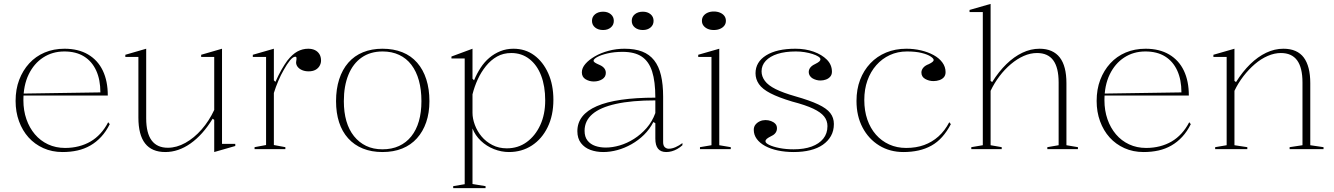

<svg xmlns="http://www.w3.org/2000/svg" viewBox="-20 -765 6846 985"><path d="M311 -515Q382 -515 432 -485.5Q482 -456 507.5 -402.5Q533 -349 533 -275H100V-285L495 -291Q495 -356 473.5 -403Q452 -450 411 -475.5Q370 -501 310 -501Q249 -501 201.5 -470Q154 -439 127 -383Q100 -327 100 -251Q100 -198 115.5 -153.5Q131 -109 159 -76Q187 -43 226.5 -24.5Q266 -6 314 -6Q351 -6 384 -14.5Q417 -23 444.5 -39Q472 -55 495 -80Q518 -105 535 -138L543 -128Q524 -90 499 -63Q474 -36 443.5 -18.5Q413 -1 377.5 7Q342 15 301 15Q247 15 202.5 -5Q158 -25 126.5 -60Q95 -95 77.5 -143Q60 -191 60 -247Q60 -307 78.5 -355.5Q97 -404 130 -440Q163 -476 209 -495.5Q255 -515 311 -515Z M828 15Q759 15 724.5 -29Q690 -73 690 -162V-473H623V-484L730 -515V-158Q730 -82 758 -44.5Q786 -7 841 -7Q886 -7 931 -32Q976 -57 1014.5 -101Q1053 -145 1079 -201V-473H1012V-484L1119 -515V-27H1187V-16L1079 15V-150L1071 -156Q1020 -73 957.5 -29Q895 15 828 15Z M1286 0V-10L1345 -21V-473H1277V-484L1385 -515V-353L1393 -345Q1409 -381 1424.5 -408Q1440 -435 1454 -454Q1480 -487 1506 -501Q1532 -515 1561 -515Q1581 -515 1595.5 -508Q1610 -501 1618.5 -487.5Q1627 -474 1627 -454Q1627 -440 1619.5 -427Q1612 -414 1598 -406.5Q1584 -399 1563 -399Q1545 -399 1530.5 -405Q1516 -411 1507.5 -421.5Q1499 -432 1499 -445Q1499 -450 1500 -453.5Q1501 -457 1501 -460.5Q1501 -464 1501 -467Q1501 -474 1495 -474Q1483 -474 1467.5 -455Q1452 -436 1435 -405Q1421 -381 1408 -350.5Q1395 -320 1385 -288V-21L1444 -10V0Z M1942 -515Q1999 -515 2044 -497Q2089 -479 2120 -443.5Q2151 -408 2167 -358Q2183 -308 2183 -246Q2183 -186 2166.5 -138Q2150 -90 2119 -55.5Q2088 -21 2043.5 -3Q1999 15 1942 15Q1886 15 1841.5 -3Q1797 -21 1766 -55.5Q1735 -90 1719.5 -138Q1704 -186 1704 -246Q1704 -308 1720 -358Q1736 -408 1767 -443.5Q1798 -479 1842.5 -497Q1887 -515 1942 -515ZM1943 -501Q1880 -501 1835.5 -470Q1791 -439 1767.5 -381.5Q1744 -324 1744 -246Q1744 -189 1757 -144Q1770 -99 1796 -66.5Q1822 -34 1858.5 -16.5Q1895 1 1942 1Q1990 1 2027 -16Q2064 -33 2090 -65.5Q2116 -98 2129 -143.5Q2142 -189 2142 -246Q2142 -305 2129 -352Q2116 -399 2090.5 -432.5Q2065 -466 2027.5 -483.5Q1990 -501 1943 -501Z M2305 200V190L2364 180V-465H2296V-475L2404 -515V-361L2412 -353Q2426 -387 2445.5 -417Q2465 -447 2490.5 -468.5Q2516 -490 2547 -502.5Q2578 -515 2614 -515Q2675 -515 2720.5 -481.5Q2766 -448 2792.5 -389Q2819 -330 2819 -253Q2819 -173 2789.5 -112.5Q2760 -52 2708.5 -18.5Q2657 15 2591 15Q2552 15 2514 0Q2476 -15 2447 -42.5Q2418 -70 2404 -106V179L2471 190V200ZM2580 -4Q2638 -4 2682 -36Q2726 -68 2751.5 -123Q2777 -178 2777 -250Q2777 -323 2756 -377.5Q2735 -432 2695.5 -462.5Q2656 -493 2603 -493Q2562 -493 2530 -475Q2498 -457 2473 -426Q2448 -395 2431 -358Q2414 -321 2404 -281V-186Q2404 -157 2416 -124.5Q2428 -92 2450.5 -65Q2473 -38 2506 -21Q2539 -4 2580 -4Z M3184 -515Q3237 -515 3274.5 -500.5Q3312 -486 3336 -455.5Q3360 -425 3371 -378.5Q3382 -332 3382 -269V-36Q3382 -18 3390.5 -10Q3399 -2 3411 -2Q3427 -2 3445.5 -10Q3464 -18 3481 -31V-20Q3469 -9 3455 -1Q3441 7 3426.5 11Q3412 15 3398 15Q3370 15 3356 -2Q3342 -19 3342 -54Q3342 -84 3342 -97.5Q3342 -111 3342 -118Q3342 -125 3342 -133L3332 -139Q3313 -102 3284 -73.5Q3255 -45 3219.5 -25Q3184 -5 3147 5Q3110 15 3075 15Q3039 15 3009 4Q2979 -7 2960.5 -31Q2942 -55 2942 -92Q2942 -177 3042 -220.5Q3142 -264 3342 -264Q3342 -347 3325.5 -398.5Q3309 -450 3272.5 -474.5Q3236 -499 3174 -499Q3131 -499 3097 -491Q3063 -483 3044 -472.5Q3025 -462 3025 -453Q3025 -449 3032 -444Q3039 -439 3058 -431Q3088 -417 3088 -391Q3088 -370 3069.5 -358.5Q3051 -347 3026 -347Q3003 -347 2984 -358.5Q2965 -370 2965 -394Q2965 -416 2983 -437Q3001 -458 3032 -476Q3063 -494 3102.5 -504.5Q3142 -515 3184 -515ZM3342 -250Q3221 -250 3140 -232Q3059 -214 3019 -179.5Q2979 -145 2979 -94Q2979 -63 2994 -44Q3009 -25 3033.5 -16.5Q3058 -8 3088 -8Q3122 -8 3159.5 -19Q3197 -30 3232.5 -52.5Q3268 -75 3297 -108Q3326 -141 3342 -185ZM3278 -705Q3302 -705 3317.5 -692Q3333 -679 3333 -658Q3333 -637 3317.5 -624Q3302 -611 3278 -611Q3253 -611 3237 -624Q3221 -637 3221 -658Q3221 -679 3237 -692Q3253 -705 3278 -705ZM3074 -705Q3098 -705 3113.5 -692Q3129 -679 3129 -658Q3129 -637 3113.5 -624Q3098 -611 3074 -611Q3049 -611 3033 -624Q3017 -637 3017 -658Q3017 -679 3033 -692Q3049 -705 3074 -705Z M3642 -611Q3624 -611 3610.5 -617Q3597 -623 3589 -633.5Q3581 -644 3581 -658Q3581 -673 3589 -683.5Q3597 -694 3610.5 -700Q3624 -706 3642 -706Q3660 -706 3674 -700Q3688 -694 3696 -683.5Q3704 -673 3704 -658Q3704 -644 3696 -633.5Q3688 -623 3674 -617Q3660 -611 3642 -611ZM3571 0V-10L3630 -20V-473H3562V-484L3670 -515V-20L3729 -10V0Z M4052 15Q4008 15 3970.5 7Q3933 -1 3905.5 -16Q3878 -31 3862.5 -52Q3847 -73 3847 -99Q3847 -115 3856 -126Q3865 -137 3878.5 -143Q3892 -149 3907 -149Q3922 -149 3935.5 -144Q3949 -139 3957.5 -130Q3966 -121 3966 -107Q3966 -94 3959 -84Q3952 -74 3939 -68Q3921 -59 3914 -53Q3907 -47 3907 -40Q3907 -31 3926.5 -21.5Q3946 -12 3979 -5.5Q4012 1 4051 1Q4105 1 4143.5 -13Q4182 -27 4203.5 -53.5Q4225 -80 4225 -118Q4225 -146 4208 -167.5Q4191 -189 4152 -207.5Q4113 -226 4044 -244Q3974 -265 3932.5 -286.5Q3891 -308 3873.5 -333.5Q3856 -359 3856 -389Q3856 -447 3910.5 -481Q3965 -515 4061 -515Q4112 -515 4154 -500Q4196 -485 4222 -459Q4248 -433 4248 -397Q4248 -382 4239.5 -372Q4231 -362 4217.5 -357Q4204 -352 4189 -352Q4178 -352 4167.5 -355Q4157 -358 4148.5 -363Q4140 -368 4134.5 -376.5Q4129 -385 4129 -395Q4129 -421 4161 -436Q4177 -444 4183 -449.5Q4189 -455 4189 -461Q4189 -468 4178 -475Q4167 -482 4148.5 -488Q4130 -494 4108 -497.5Q4086 -501 4063 -501Q4008 -501 3969 -488.5Q3930 -476 3908.5 -453Q3887 -430 3887 -399Q3887 -373 3904 -350Q3921 -327 3959 -308Q3997 -289 4060 -271Q4134 -250 4177.5 -229.5Q4221 -209 4239.5 -185Q4258 -161 4258 -129Q4258 -94 4243 -67.5Q4228 -41 4201.5 -22.5Q4175 -4 4137 5.5Q4099 15 4052 15Z M4615 15Q4545 15 4490.5 -18.5Q4436 -52 4405 -111Q4374 -170 4374 -247Q4374 -307 4392.5 -355.5Q4411 -404 4445 -440Q4479 -476 4526 -495.5Q4573 -515 4630 -515Q4669 -515 4705 -506.5Q4741 -498 4769.5 -482.5Q4798 -467 4814.5 -444.5Q4831 -422 4831 -395Q4831 -379 4822.5 -369Q4814 -359 4799.5 -354Q4785 -349 4769 -349Q4746 -349 4726.5 -360Q4707 -371 4707 -393Q4707 -406 4716.5 -417.5Q4726 -429 4745 -436Q4770 -448 4770 -457Q4770 -465 4754 -475.5Q4738 -486 4707.5 -493.5Q4677 -501 4633 -501Q4585 -501 4545 -482.5Q4505 -464 4475.5 -430.5Q4446 -397 4430 -352Q4414 -307 4414 -252Q4414 -197 4429.5 -152Q4445 -107 4473.5 -74.5Q4502 -42 4541.5 -24Q4581 -6 4629 -6Q4680 -6 4721 -21Q4762 -36 4794.5 -65Q4827 -94 4850 -138L4858 -128Q4838 -90 4813.5 -62.5Q4789 -35 4758.5 -18Q4728 -1 4692 7Q4656 15 4615 15Z M5510 -10V0H5353V-10L5411 -20V-342Q5411 -418 5383.5 -455.5Q5356 -493 5300 -493Q5266 -493 5232 -478Q5198 -463 5166 -436Q5134 -409 5107.5 -374Q5081 -339 5062 -299V-20L5119 -10V0H4963V-10L5022 -20V-703H4954V-714L5062 -745V-350L5070 -344Q5104 -398 5143 -436Q5182 -474 5225 -494.5Q5268 -515 5313 -515Q5348 -515 5374 -503.5Q5400 -492 5417 -470Q5434 -448 5442.5 -415Q5451 -382 5451 -338V-20Z M5857 -515Q5928 -515 5978 -485.5Q6028 -456 6053.5 -402.5Q6079 -349 6079 -275H5646V-285L6041 -291Q6041 -356 6019.5 -403Q5998 -450 5957 -475.5Q5916 -501 5856 -501Q5795 -501 5747.5 -470Q5700 -439 5673 -383Q5646 -327 5646 -251Q5646 -198 5661.5 -153.5Q5677 -109 5705 -76Q5733 -43 5772.5 -24.5Q5812 -6 5860 -6Q5897 -6 5930 -14.5Q5963 -23 5990.5 -39Q6018 -55 6041 -80Q6064 -105 6081 -138L6089 -128Q6070 -90 6045 -63Q6020 -36 5989.5 -18.5Q5959 -1 5923.5 7Q5888 15 5847 15Q5793 15 5748.5 -5Q5704 -25 5672.5 -60Q5641 -95 5623.5 -143Q5606 -191 5606 -247Q5606 -307 5624.5 -355.5Q5643 -404 5676 -440Q5709 -476 5755 -495.5Q5801 -515 5857 -515Z M6770 -10V0H6596V-10L6662 -20V-342Q6662 -418 6634.5 -455.5Q6607 -493 6551 -493Q6518 -493 6483.5 -478Q6449 -463 6417.5 -436Q6386 -409 6359 -374Q6332 -339 6313 -299V-20L6379 -10V0H6214V-10L6273 -20V-473H6205V-484L6313 -515V-350L6321 -344Q6355 -398 6394 -436Q6433 -474 6476 -494.5Q6519 -515 6564 -515Q6600 -515 6626 -503.5Q6652 -492 6668.5 -470Q6685 -448 6693.5 -415Q6702 -382 6702 -338V-20Z"/></svg>

Font: Kalnia Thin ExtraLight
Style: Regular
Weight: 250
Version: Version 1.105